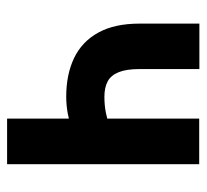

<svg xmlns="http://www.w3.org/2000/svg" viewBox="-40 -528 569 528"><g transform="rotate(90 244.0 -264.5)"><path d="M432.1 -528.3V0H306.6V-528.3ZM375.5 -299.3V-194.3Q359.4 -185.5 338.1 -178.5Q316.9 -171.4 293.5 -167Q270 -162.6 246.6 -162.6Q185.5 -162.6 140.4 -184.1Q95.2 -205.6 70.3 -250.5Q45.4 -295.4 45.4 -364.7V-528.8H170.4V-364.7Q170.4 -328.1 179 -306.9Q187.5 -285.6 204.3 -276.6Q221.2 -267.6 246.6 -267.6Q269.5 -267.6 289.6 -271.5Q309.6 -275.4 330.3 -282.5Q351.1 -289.6 375.5 -299.3Z"/></g></svg>

Font: Roboto Condensed SemiBold
Style: Regular
Weight: 600
Designer: Christian Robertson
Foundry: Google
Version: Version 3.008; 2023